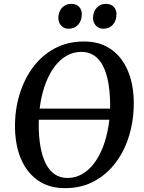

<svg xmlns="http://www.w3.org/2000/svg" viewBox="-20 -969 748 999"><path d="M124.5 -346 126.5 -404H584.5L582 -346ZM318.5 10Q252.5 10 203.8 -14.8Q155 -39.5 122.8 -83Q90.5 -126.5 74.5 -183.8Q58.5 -241 58 -306Q57 -396.5 81.5 -477.2Q106 -558 152.5 -620Q199 -682 265.5 -717.5Q332 -753 416 -753Q483 -753 531.8 -728Q580.5 -703 612.2 -659.5Q644 -616 659.8 -559.5Q675.5 -503 676 -440Q677 -349 653.2 -267.8Q629.5 -186.5 583 -124.2Q536.5 -62 470 -26Q403.5 10 318.5 10ZM331 -43Q372 -43 406.8 -62.8Q441.5 -82.5 468.8 -118.2Q496 -154 515 -202.5Q534 -251 543.8 -309Q553.5 -367 553 -430.5Q552 -493 542.8 -542.8Q533.5 -592.5 515.2 -627.2Q497 -662 469.2 -680.5Q441.5 -699 403 -699Q362.5 -699 327.8 -679.5Q293 -660 265.8 -624.5Q238.5 -589 219.5 -540.8Q200.5 -492.5 190.8 -435.2Q181 -378 181.5 -314.5Q182 -251 191.5 -200.8Q201 -150.5 219.5 -115.2Q238 -80 265.8 -61.5Q293.5 -43 331 -43ZM335.5 -819.5Q313 -819.5 298 -836.2Q283 -853 283.5 -877.5Q284.5 -909 303.2 -929Q322 -949 350 -949Q377.5 -949 392 -933Q406.5 -917 405.5 -893.5Q405 -861 386.5 -840.2Q368 -819.5 335.5 -819.5ZM516.5 -819.5Q494 -819.5 478.8 -836.2Q463.5 -853 464 -877.5Q465 -909 483.5 -929Q502 -949 530.5 -949Q557.5 -949 572.2 -933Q587 -917 586 -893.5Q585.5 -861 567 -840.2Q548.5 -819.5 516.5 -819.5Z"/></svg>

Font: Merriweather Medium
Style: Italic
Weight: 500
Italic angle: -7.8°
Version: Version 2.101